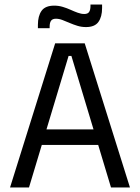

<svg xmlns="http://www.w3.org/2000/svg" viewBox="-20 -831 620 851"><path d="M24.5 0 224.5 -639H355.5L556 0H472L296.5 -583H284L108.5 0ZM144.5 -188.5V-257.5H435.5V-188.5ZM361 -711Q341.5 -711 323.5 -716.5Q305.5 -722 288.8 -729.2Q272 -736.5 257 -742.2Q242 -748 228 -748Q212.5 -748 206.2 -739Q200 -730 200 -712.5V-706H148V-721Q148 -760 164.2 -783Q180.5 -806 220.5 -806Q240 -806 258.2 -800.5Q276.5 -795 293 -787.5Q309.5 -780 324.8 -774.5Q340 -769 353.5 -769Q369 -769 375 -778Q381 -787 381 -804.5V-811H432.5V-795.5Q432.5 -756.5 416.2 -733.8Q400 -711 361 -711Z"/></svg>

Font: Anek Telugu Medium
Style: Regular
Weight: 400
Version: Version 1.003